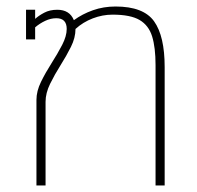

<svg xmlns="http://www.w3.org/2000/svg" viewBox="-20 -570 606 590"><path d="M92 0V-263Q92 -290 106 -318.5Q120 -347 138.5 -376Q157 -405 171 -432Q185 -459 185 -481Q185 -514 153 -514Q136 -514 119 -506Q102 -498 88 -486V-449H60V-540H88V-512Q99 -522 116 -531Q133 -540 156 -540Q194 -540 207 -508Q233 -527 265.5 -538.5Q298 -550 335 -550Q421 -550 453.5 -504.5Q486 -459 486 -364V0H458V-370Q458 -424 447.5 -458Q437 -492 409 -508.5Q381 -525 326 -525Q295 -525 265 -513.5Q235 -502 212 -481Q212 -454 198 -426Q184 -398 166 -369.5Q148 -341 134 -312.5Q120 -284 120 -257V0Z"/></svg>

Font: Kanit Thin
Style: Regular
Weight: 250
Designer: Katatrad Team
Foundry: CadsonDemak
Version: Version 2.000; ttfautohint (v1.8.3)